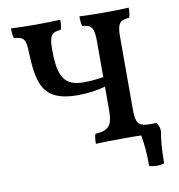

<svg xmlns="http://www.w3.org/2000/svg" viewBox="-91 -763 953 1020"><g transform="rotate(-10 385.0 -252.5)"><path d="M710 -50H665C612 -53 599 -70 599 -144V-533C599 -606 612 -622 664 -626C670 -641 671 -659 671 -679C632 -677 581 -676 537 -676C494 -676 439 -677 405 -679C405 -659 407 -640 411 -626C461 -622 474 -606 474 -533V-339C439 -333 393 -330 367 -330C266 -330 232 -380 232 -527C232 -607 244 -622 295 -626C301 -641 302 -659 302 -679C263 -677 215 -676 172 -676C129 -676 71 -677 36 -679C36 -659 38 -640 42 -626C103 -621 105 -603 108 -533C115 -365 137 -268 324 -268C382 -268 434 -276 474 -288V-158C474 -74 449 -54 381 -50C375 -36 374 -17 374 3C407 1 468 0 527 0C559 0 592 0 619 1C628 53 633 113 632 168C657 176 691 176 713 168C713 98 718 39 726 -3C726 -21 721 -37 710 -50Z"/></g></svg>

Font: Vollkorn Semibold
Style: Regular
Weight: 600
Designer: Friedrich Althausen
Foundry: Friedrich Althausen
Version: Version 4.015;PS 004.015;hotconv 1.0.88;makeotf.lib2.5.64775